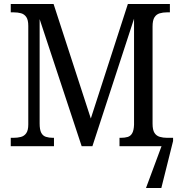

<svg xmlns="http://www.w3.org/2000/svg" viewBox="-20 -734 907 964"><path d="M713 210 791 0 792 -42H849V-26L790 210ZM34 0V-42H47Q68 -42 85 -46.5Q102 -51 112 -65.5Q122 -80 122 -109V-604Q122 -634 112 -648.5Q102 -663 85.5 -667.5Q69 -672 49 -672H34V-714H249L436 -139L622 -714H833V-672H818Q798 -672 781.5 -667Q765 -662 755.5 -647Q746 -632 746 -601V-113Q746 -82 755.5 -67Q765 -52 782 -47Q799 -42 819 -42H833V0H580V-42H586Q607 -42 621.5 -46.5Q636 -51 644 -65.5Q652 -80 653 -108V-640L444 0H390L179 -638V-114Q179 -83 187 -67.5Q195 -52 210.5 -47Q226 -42 246 -42H251V0Z"/></svg>

Font: Noto Serif SemiCondensed
Style: Regular
Weight: 400
Width: 4
Designer: Monotype Design Team
Foundry: Monotype Imaging Inc.
Version: Version 2.013